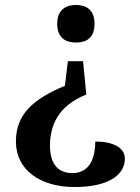

<svg xmlns="http://www.w3.org/2000/svg" viewBox="-20 -560 561 772"><path d="M285 -540C245 -540 210 -521 210 -464C210 -407 245 -389 285 -389C327 -389 360 -407 360 -464C360 -521 327 -540 285 -540ZM314 -314H253L241 -215C111 -161 44 -99 44 9C44 124 143 192 279 192C419 192 482 142 482 78C482 32 432 9 363 9C363 78 339 136 271 136C207 136 181 91 181 26C181 -54 212 -134 327 -180Z"/></svg>

Font: Noto Serif Tamil SemiBold
Style: Regular
Weight: 600
Designer: Indian Type Foundry, Tom Grace, and the Monotype Design Team
Foundry: Monotype Imaging Inc.
Version: Version 2.004